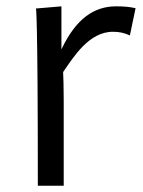

<svg xmlns="http://www.w3.org/2000/svg" viewBox="-20 -592 457 612"><path d="M183.1 0V-268.6C183.1 -319.8 182.1 -337.9 181.2 -362.3C214.8 -411.1 264.2 -491.7 341.3 -490.7C358.9 -490.7 377 -487.3 394 -479L412.1 -565.9C393.1 -570.3 373.5 -571.8 350.1 -571.8C280.8 -571.8 222.7 -533.7 175.8 -434.6V-571.8L94.7 -564.9C94.7 -564.9 100.6 -554.2 100.6 0Z"/></svg>

Font: Duru Sans
Style: Regular
Weight: 400
Designer: Onur Yazıcıgil
Foundry: Onur Yazıcıgil
Version: Version 1.002